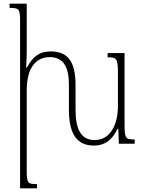

<svg xmlns="http://www.w3.org/2000/svg" viewBox="-20 -780 784 1042"><path d="M656 -101V-492H564V-469C611 -469 620 -465 620 -385V-204C620 -106 580 -20 494 -20C420 -20 390 -78 390 -184V-319C390 -443 350 -501 255 -501C191 -501 155 -469 126 -413H122C123 -439 125 -467 125 -494V-760H32V-737C84 -737 89 -732 89 -663V242H181V219C132 219 125 216 125 145V-289C125 -407 171 -470 251 -470C327 -470 354 -411 354 -320V-184C354 -47 402 10 489 10C555 10 592 -27 618 -81H622L625 0H711V-23C663 -23 656 -28 656 -101Z"/></svg>

Font: Noto Serif Armenian Condensed ExtraLight
Style: Regular
Weight: 200
Width: 3
Designer: Monotype Design Team
Foundry: Monotype Imaging Inc.
Version: Version 2.008